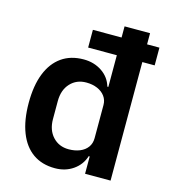

<svg xmlns="http://www.w3.org/2000/svg" viewBox="-112 -830 826 931"><g transform="rotate(15 301.5 -364.0)"><path d="M398 0V-87H393Q379 -42 340 -15Q301 12 249 12Q184 12 138.5 -20Q93 -52 69 -113.5Q45 -175 45 -262Q45 -349 69 -409.5Q93 -470 138.5 -502Q184 -534 249 -534Q301 -534 340.5 -507.5Q380 -481 393 -436H398V-595H254V-684H398V-740H526V-684H588V-595H526V0ZM290 -94Q321 -94 345.5 -104Q370 -114 384 -133Q398 -152 398 -179V-345Q398 -370 384 -389Q370 -408 345.5 -418.5Q321 -429 290 -429Q241 -429 210 -395.5Q179 -362 179 -306V-216Q179 -161 210 -127.5Q241 -94 290 -94Z"/></g></svg>

Font: IBM Plex Sans SemiBold
Style: Regular
Weight: 600
Designer: Mike Abbink, Paul van der Laan, Pieter van Rosmalen
Foundry: Bold Monday
Version: Version 3.201